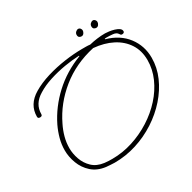

<svg xmlns="http://www.w3.org/2000/svg" viewBox="-186 -985 1243 1242"><g transform="rotate(-30 435.5 -364.0)"><path d="M325 70Q309 70 293.5 68.5Q278 67 262 66Q200 58 160.5 22.5Q121 -13 102.5 -62.5Q84 -112 84 -160Q84 -204 95.5 -246.5Q107 -289 126 -329Q177 -433 264.5 -514Q352 -595 471 -641L470 -645Q418 -643 359 -633Q300 -623 243.5 -605Q187 -587 144 -560Q70 -516 70 -439Q70 -425 53 -425Q37 -425 37 -439Q37 -530 124 -582Q176 -613 242 -633Q308 -653 378 -663Q448 -673 509 -673Q524 -673 539 -673Q554 -673 569 -671Q598 -678 628 -682Q658 -686 688 -686Q699 -686 717.5 -683.5Q736 -681 754.5 -675.5Q773 -670 786 -661Q799 -652 799 -638Q799 -632 794 -628.5Q789 -625 782 -625Q775 -625 772 -628Q769 -631 766 -636Q756 -653 730 -655.5Q704 -658 684 -658Q681 -658 677.5 -657.5Q674 -657 670 -657L669 -653Q767 -625 819 -556.5Q871 -488 871 -399Q871 -326 841 -257.5Q811 -189 758.5 -129.5Q706 -70 636.5 -25Q567 20 487.5 45Q408 70 325 70ZM324 41Q401 41 476 17Q551 -7 617 -49Q683 -91 733 -146.5Q783 -202 811.5 -266.5Q840 -331 840 -399Q840 -470 806 -522Q772 -574 712.5 -604.5Q653 -635 574 -642Q429 -610 322 -523.5Q215 -437 158 -318Q139 -280 128 -239.5Q117 -199 117 -157Q117 -116 132 -73.5Q147 -31 179.5 0Q212 31 266 38Q280 40 295 40.5Q310 41 324 41ZM548 -745Q538 -745 531 -750.5Q524 -756 524 -769Q524 -781 533 -789.5Q542 -798 552 -798Q561 -798 567 -790.5Q573 -783 573 -775Q573 -765 566 -755Q559 -745 548 -745ZM658 -745Q648 -745 641 -750.5Q634 -756 634 -769Q634 -781 643 -789.5Q652 -798 662 -798Q671 -798 677 -790.5Q683 -783 683 -775Q683 -765 676 -755Q669 -745 658 -745Z"/></g></svg>

Font: Ms Madi
Style: Regular
Weight: 400
Designer: Robert E. Leuschke
Foundry: Robert E. Leuschke
Version: Version 1.010; ttfautohint (v1.8.3)